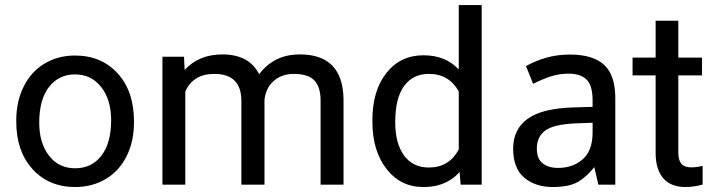

<svg xmlns="http://www.w3.org/2000/svg" viewBox="-20 -731 2836 760"><path d="M135.3 -245.6Q135.3 -164.1 174.3 -114.3Q212.9 -64.9 277.3 -64.9Q342.8 -64.9 381.3 -114.7Q419.9 -165 419.9 -255.4Q419.9 -336.9 380.4 -386.7Q341.3 -436.5 276.9 -436.5Q213.4 -436.5 174.3 -387.2Q135.3 -337.9 135.3 -245.6ZM44.4 -249.5V-255.4Q44.4 -329.1 73.7 -388.2Q103 -447.3 155.8 -479Q209 -511.2 276.9 -511.2Q381.8 -511.2 446.3 -439.9Q510.3 -369.1 510.3 -251.5V-245.6Q510.3 -172.4 481.9 -114.3Q453.6 -56.2 400.4 -23.4Q373.5 -7.3 342.8 1Q312 9.3 277.3 9.3Q172.9 9.3 108.4 -62Q44.4 -132.8 44.4 -249.5Z M1026.9 -335V-2V0H1024.4H938H935.5V-2V-331.1Q935.5 -438.5 828.6 -438.5Q744.1 -438.5 713.4 -368.2V-2V0H710.9H625.5H623V-2V-503.9V-506.3H625.5H706.5H708.5V-504.4L710.9 -454.1Q767.1 -515.6 860.4 -515.6Q966.3 -515.6 1005.9 -437Q1030.8 -471.7 1069.8 -493.2Q1111.3 -515.6 1167.5 -515.6Q1336.9 -515.6 1339.8 -338.4V-2V0H1337.9H1251.5H1249V-2V-333.5Q1249 -386.2 1224.6 -412.4Q1200.2 -438.5 1142.1 -438.5Q1094.2 -438 1063 -410.2Q1031.7 -382.3 1026.9 -335Z M1886.7 -710.9ZM1579.6 -390.6Q1544.4 -342.3 1544.4 -247.6Q1544.4 -163.1 1579.6 -115.2Q1614.7 -67.9 1677.2 -67.9Q1758.3 -67.9 1795.9 -139.6V-369.1Q1757.3 -438.5 1677.7 -438.5Q1614.7 -438.5 1579.6 -390.6ZM1886.7 -710.9V-2V0H1884.3H1805.2H1803.2V-2L1799.3 -50.3Q1781.7 -30.3 1759.8 -17.1Q1737.8 -3.9 1711.9 2.9Q1685.5 9.3 1655.3 9.3Q1565.4 9.3 1509.8 -62.5Q1454.1 -134.3 1454.1 -249V-255.9Q1454.1 -371.6 1509.3 -441.9Q1564.9 -512.2 1656.2 -512.2Q1743.7 -512.2 1795.9 -456.1V-710.9Z M2286.1 -100.1Q2325.2 -133.8 2325.7 -205.1V-245.1L2259.3 -242.7Q2170.9 -238.8 2137.7 -213.9Q2105 -189 2105 -143.1Q2105 -103 2127.4 -85Q2150.4 -66.4 2188 -66.4Q2246.6 -65.9 2286.1 -100.1ZM2065.4 -471.2Q2097.7 -489.3 2141.6 -502.4Q2186 -515.1 2235.8 -515.1Q2327.1 -515.1 2371.6 -474.1Q2415.5 -433.1 2415.5 -343.3V-4.4V-2V0H2413.1H2411.1H2352.1H2350.1H2348.1V-2L2347.7 -3.4L2332.5 -69.3Q2301.3 -30.3 2267.1 -10.7Q2249 -0.5 2224.1 4.4Q2199.2 9.3 2167.5 9.3Q2099.6 9.3 2055.7 -27.3Q2011.2 -64.5 2011.2 -142.6Q2011.2 -219.2 2068.4 -260.7Q2125.5 -301.8 2247.1 -305.7L2325.7 -308.1V-333.5Q2325.7 -393.6 2301.3 -416.5Q2276.9 -439.5 2231 -439.5Q2193.8 -439.5 2159.2 -428.2Q2124.5 -416.5 2094.7 -401.4L2092.8 -400.4L2090.3 -399.4L2089.4 -401.4L2088.4 -403.8L2063.5 -465.8L2062.5 -467.8L2061.5 -469.2L2063.5 -470.2Z M2665 -648.9V-646.5V-502.9H2756.8H2758.8V-500.5V-435.1V-432.6H2756.8H2665V-126Q2665 -97.2 2677.2 -82.5Q2689 -68.4 2718.3 -68.4Q2718.3 -68.4 2718.8 -68.4Q2732.9 -68.4 2758.8 -73.7L2761.2 -74.7V-71.8V-2V-0.5L2759.8 0Q2725.6 9.3 2693.4 9.3Q2634.8 9.3 2605 -25.9Q2575.2 -61 2575.2 -125.5V-432.6H2485.8H2483.9V-434.6V-500.5V-502.9H2485.8H2575.2V-646.5V-648.9H2577.1H2663.1Z"/></svg>

Font: MAUL
Style: Regular
Weight: 400
Designer: MAUL
Version: Version 1.0; 2020; ttfautohint (v1.8.3)